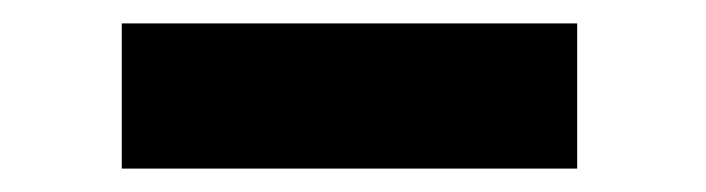

<svg xmlns="http://www.w3.org/2000/svg" viewBox="-20 -735 603 164"><path d="M84 -591V-715H473V-591Z"/></svg>

Font: Cherry Swash
Style: Bold
Weight: 700
Designer: Kasatkina Nataliya
Foundry: Nataliya Kasatkina
Version: Version 1.001